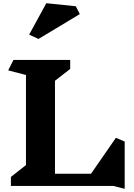

<svg xmlns="http://www.w3.org/2000/svg" viewBox="-20 -1160 837 1198"><path d="M686 0H48V-56L142 -130V-692L31 -721L64 -786H418V-730L323 -656V-76H548L703 -300L758 -277V18ZM478 -1072 220 -917 162 -944 269 -1140 453 -1121Z"/></svg>

Font: InknutAntiqua
Style: Bold
Weight: 700
Designer: Claus Eggers Srensen
Foundry: Claus Eggers Srensen
Version: Version 1.000; ttfautohint (v1.2) -l 7 -r 28 -G 50 -x 13 -D 